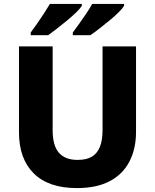

<svg xmlns="http://www.w3.org/2000/svg" viewBox="-20 -951 792 981"><path d="M675 -277Q675 -191 641.5 -126Q608 -61 541 -25.5Q474 10 373 10Q228 10 152.5 -65Q77 -140 77 -275V-714H249V-286Q249 -207 281 -170.5Q313 -134 376 -134Q422 -134 449.5 -150.5Q477 -167 490.5 -201Q504 -235 504 -287V-714H675ZM614 -921Q606 -908 586 -888Q566 -868 539 -846Q512 -824 486.5 -804Q461 -784 441 -771H352V-785Q366 -804 384.5 -829.5Q403 -855 421 -882Q439 -909 451 -931H614ZM398 -921Q390 -908 369.5 -888Q349 -868 322.5 -846Q296 -824 270 -804Q244 -784 226 -771H137V-785Q151 -804 169 -829.5Q187 -855 204.5 -882Q222 -909 235 -931H398Z"/></svg>

Font: Noto Sans Khmer ExtraBold
Style: Regular
Weight: 800
Version: Version 2.003